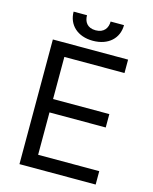

<svg xmlns="http://www.w3.org/2000/svg" viewBox="-132 -995 862 1082"><g transform="rotate(15 299.0 -454.5)"><path d="M88.1 0H532.7V-78.1H176.1V-325.3H504.3V-403.4H176.1V-649.1H527V-727.3H88.1ZM160.5 -909.1C160.5 -832.4 217.3 -778.4 306.8 -778.4C397.7 -778.4 454.5 -832.4 454.5 -909.1H376.4C376.4 -872.2 356.5 -839.5 306.8 -839.5C257.1 -839.5 238.6 -872.2 238.6 -909.1Z"/></g></svg>

Font: Margiela Sans
Style: Regular
Weight: 400
Designer: Stefan Endress, Andreas Faust
Version: Version 1.100;FEAKit 1.0